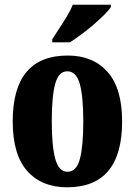

<svg xmlns="http://www.w3.org/2000/svg" viewBox="-20 -786 573 816"><path d="M265 10Q157 10 95.5 -59.5Q34 -129 34 -270Q34 -550 268 -550Q375 -550 437 -480.5Q499 -411 499 -270Q499 10 265 10ZM267 -56Q305 -56 319.5 -110.5Q334 -165 334 -270Q334 -376 319 -429.5Q304 -483 266 -483Q229 -483 214.5 -429.5Q200 -376 200 -270Q200 -165 215 -110.5Q230 -56 267 -56ZM202 -619Q215 -640 232 -665.5Q249 -691 265 -717.5Q281 -744 289 -766H451V-756Q443 -743 423.5 -723.5Q404 -704 378.5 -682Q353 -660 326 -640Q299 -620 277 -606H202Z"/></svg>

Font: Noto Serif Tamil ExtraCondensed Black
Style: Regular
Weight: 900
Width: 2
Designer: Indian Type Foundry, Tom Grace, and the Monotype Design Team
Foundry: Monotype Imaging Inc.
Version: Version 2.004; ttfautohint (v1.8.4.7-5d5b)